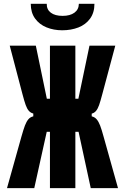

<svg xmlns="http://www.w3.org/2000/svg" viewBox="-20 -958 640 986"><path d="M151 -360.5V-375Q137 -378.5 127.8 -389.2Q118.5 -400 111.8 -419Q105 -438 95.5 -474L30 -723.5H164L220.5 -451H236.5V-723.5H367V-451H382.5L439.5 -723.5H572L505.5 -475Q495.5 -437 488.8 -418Q482 -399 473.2 -388.5Q464.5 -378 451 -374.5V-360.5Q466.5 -357 476.5 -345.2Q486.5 -333.5 494.2 -313.2Q502 -293 512.5 -254.5L586 8H446L383.5 -281H367V8H236.5V-281H220L156 8H16L89.5 -254.5Q100.5 -293.5 108.2 -313.8Q116 -334 125.8 -345.5Q135.5 -357 151 -360.5ZM138 -938.5H220Q219.5 -909 241 -892.8Q262.5 -876.5 301.5 -876.5Q340 -876.5 362.2 -892.8Q384.5 -909 385 -938.5H465Q465 -893 442.5 -862.2Q420 -831.5 382.5 -817Q345 -802.5 299.5 -802.5Q255.5 -802.5 218.8 -817.5Q182 -832.5 160 -863Q138 -893.5 138 -938.5Z"/></svg>

Font: JuliaMono ExtraBold
Style: Regular
Weight: 800
Monospace: yes
Designer: cormullion
Foundry: corm
Version: Version 0.055; ttfautohint (v1.8.4)